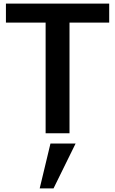

<svg xmlns="http://www.w3.org/2000/svg" viewBox="-20 -742 641 1069"><path d="M588 -616V-722H13V-616H234V0H367V-616ZM401 57H261L201 307H278Z"/></svg>

Font: Perun SemiBold
Style: Regular
Weight: 600
Foundry: Copyright (c) Stefan Peev, Context Ltd, 2016
Version: Version 1.089